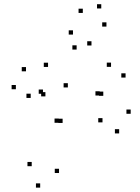

<svg xmlns="http://www.w3.org/2000/svg" viewBox="-20 -851 660 904"><path d="M257.9 -36.4V-56.4H237.9V-36.4ZM449.4 -401.3V-421.3H429.4V-401.3ZM466.3 -399.8V-419.8H446.3V-399.8ZM462.6 -274.8V-294.8H442.6V-274.8ZM541 -222.8V-242.8H521V-222.8ZM595.3 -315.3V-335.3H575.3V-315.3ZM571.2 -485.8V-505.8H551.2V-485.8ZM502.8 -536.2V-556.2H482.8V-536.2ZM274.8 -272.1V-292.1H254.8V-272.1ZM256.8 -272.9V-292.9H236.8V-272.9ZM299.5 -439.3V-459.3H279.5V-439.3ZM206.2 -535.8V-555.8H186.2V-535.8ZM102.4 -515.2V-535.2H82.4V-515.2ZM54.7 -430.8V-450.8H34.7V-430.8ZM124.5 -389.9V-409.9H104.5V-389.9ZM182.3 -409.5V-429.5H162.3V-409.5ZM193.8 -397.2V-417.2H173.8V-397.2ZM129.3 -68.5V-88.5H109.3V-68.5ZM169.2 32.4V12.4H149.2V32.4ZM323.6 -688.2V-708.2H303.6V-688.2ZM369.9 -790.1V-810.1H349.9V-790.1ZM456.8 -811.2V-831.2H436.8V-811.2ZM481.2 -725.8V-745.8H461.2V-725.8ZM410.7 -636.8V-656.8H390.7V-636.8ZM340.8 -617.6V-637.6H320.8V-617.6Z"/></svg>

Font: Monaspace Radon Dots Var
Style: Regular
Weight: 400
Designer: Riley Cran and the Lettermatic Team
Version: Version 1.100 (Monaspace Radon Dots)